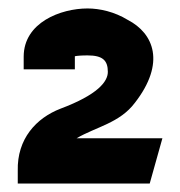

<svg xmlns="http://www.w3.org/2000/svg" viewBox="-20 -822 425 454"><path d="M22 -388H334L364 -495H161C207 -522 263 -531 299 -579C372 -673 344 -743 282 -775C251 -794 216 -802 187 -802C124 -802 36 -769 36 -688V-658H157V-689C161 -690 172 -691 187 -691C223 -691 235 -679 235 -652C235 -629 211 -598 123 -565C66 -543 20 -494 22 -418Z"/></svg>

Font: Charger Sport
Style: Ult
Weight: 1000
Designer: Jasper
Foundry: Cannot Into Space Fonts
Version: Version 1.1